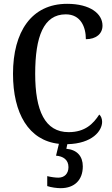

<svg xmlns="http://www.w3.org/2000/svg" viewBox="-20 -744 588 1004"><path d="M297 240C370 240 413 197 413 126C413 73 383 39 327 34L332 10C463 7 514 -60 514 -107C514 -123 508 -138 499 -145C468 -97 425 -53 339 -53C215 -53 164 -165 164 -358C164 -553 208 -669 324 -669C402 -669 429 -603 429 -539C482 -539 516 -567 516 -610C516 -672 452 -724 331 -724C144 -724 48 -577 48 -358C48 -151 130 -9 288 8L273 70C310 73 338 91 338 130C338 164 317 185 285 185C270 185 247 182 227 177V229C247 236 278 240 297 240Z"/></svg>

Font: Noto Serif Thai Condensed Medium
Style: Regular
Weight: 500
Width: 3
Designer: Monotype Design Team
Foundry: Monotype Imaging Inc.
Version: Version 2.002